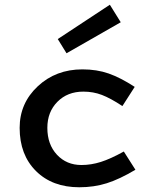

<svg xmlns="http://www.w3.org/2000/svg" viewBox="-20 -777 654 811"><path d="M332 -390Q265 -390 222.5 -347Q180 -304 180 -237Q180 -167 220.5 -123.5Q261 -80 324 -80Q365 -80 406 -93Q447 -106 503 -137L552 -60Q485 -20 431 -3Q377 14 315 14Q201 14 132 -54.5Q63 -123 63 -237Q63 -341 139.5 -412.5Q216 -484 328 -484Q389 -484 439 -466.5Q489 -449 549 -410L497 -329Q447 -362 410.5 -376Q374 -390 332 -390ZM261 -552 224 -612 444 -757 490 -683Z"/></svg>

Font: Intel One Mono Medium
Style: Regular
Weight: 500
Monospace: yes
Designer: Fred Shallcrass
Foundry: Frere-Jones Type LLC
Version: Version 1.400;hotconv 1.1.0;makeotfexe 2.6.0;FJTRelease1.4